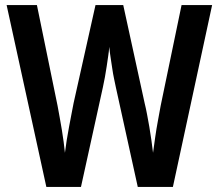

<svg xmlns="http://www.w3.org/2000/svg" viewBox="-20 -734 859 754"><path d="M813 -714 659 0H521L435 -391Q432 -406 428 -424.5Q424 -443 421 -464Q418 -485 414.5 -507Q411 -529 409 -550Q408 -534 405 -514.5Q402 -495 399 -473.5Q396 -452 392 -431Q388 -410 384 -391L298 0H162L6 -714H125L206 -319Q210 -297 214.5 -272.5Q219 -248 223 -223.5Q227 -199 230 -176.5Q233 -154 235 -134Q238 -158 242 -183.5Q246 -209 251 -235Q256 -261 260.5 -285Q265 -309 269 -329L355 -714H464L548 -329Q553 -309 557.5 -285Q562 -261 566.5 -235.5Q571 -210 574.5 -184Q578 -158 581 -134Q585 -163 589.5 -195Q594 -227 600 -259Q606 -291 611 -319L693 -714Z"/></svg>

Font: Noto Sans Khmer Condensed SemiBold
Style: Regular
Weight: 600
Width: 3
Designer: Danh Hong and the Monotype Design Team
Foundry: Monotype Imaging Inc.
Version: Version 2.004